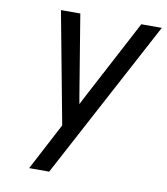

<svg xmlns="http://www.w3.org/2000/svg" viewBox="-80 -578 731 840"><g transform="rotate(10 285.5 -158.5)"><path d="M106 194 216 -15 123 -511H209L267 -159Q268.5 -150 270.5 -138.8Q272.5 -127.5 274 -120Q277 -126 283 -137.8Q289 -149.5 294 -159L480 -511H571L195 194Z"/></g></svg>

Font: Overpass
Style: Italic
Weight: 400
Italic angle: -10°
Designer: Delve Withrington, Dave Bailey, Thomas Jockin
Foundry: Delve Fonts LLC
Version: Version 4.000